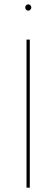

<svg xmlns="http://www.w3.org/2000/svg" viewBox="-20 -863 259 883"><path d="M117 0H102V-681H117ZM124 -829Q124 -823 120 -818.5Q116 -814 110 -814Q104 -814 100 -818.5Q96 -823 96 -829Q96 -834 100 -838.5Q104 -843 110 -843Q116 -843 120 -838.5Q124 -834 124 -829Z"/></svg>

Font: Fira Sans Compressed Hair
Style: Regular
Weight: 100
Width: 1
Designer: bBox Type GmbH & Carrois Corporate GbR & Edenspiekermann AG
Foundry: bBox Type GmbH & Carrois Corporate GbR & Edenspiekermann AG
Version: Version 4.301